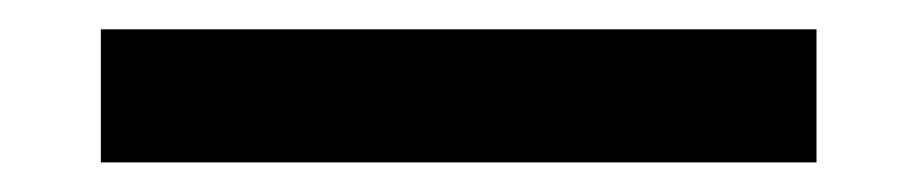

<svg xmlns="http://www.w3.org/2000/svg" viewBox="-20 -20 626 131"><path d="M48.8 90.8H537.1V0H48.8Z"/></svg>

Font: Cascadia Mono NF
Style: Regular
Weight: 400
Monospace: yes
Designer: Aaron Bell
Foundry: Saja Typeworks
Version: Version 2404.023